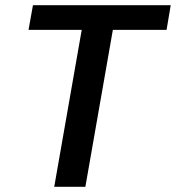

<svg xmlns="http://www.w3.org/2000/svg" viewBox="-20 -720 678 740"><path d="M189 0 295 -605H90L107 -700H638L622 -605H415L309 0Z"/></svg>

Font: DM Sans 24pt SemiBold
Style: Italic
Weight: 600
Italic angle: -10°
Designer: Colophon Foundry, Jonny Pinhorn
Foundry: Colophon Foundry
Version: Version 4.004;gftools[0.9.30]